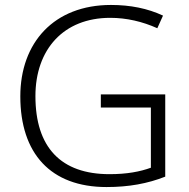

<svg xmlns="http://www.w3.org/2000/svg" viewBox="-20 -745 764 775"><path d="M387 -364V-311H589V-68C545 -52 492 -42 422 -42C226 -42 123 -150 123 -357C123 -545 236 -673 425 -673C491 -673 555 -658 615 -631L638 -682C576 -711 506 -725 428 -725C198 -725 62 -573 62 -356C62 -126 184 10 410 10C500 10 576 -4 647 -32V-364Z"/></svg>

Font: Noto Sans Gujarati UI Light
Style: Regular
Weight: 300
Designer: Jelle Bosma - Monotype Design Team, Universal Thirst
Foundry: Monotype Imaging Inc.
Version: Version 2.106